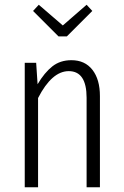

<svg xmlns="http://www.w3.org/2000/svg" viewBox="-20 -787 520 807"><path d="M400 -383V0H344V-376Q344 -488 269 -488Q198 -488 140 -375V0H84V-523H132L138 -433Q167 -482 200 -508Q233 -534 280 -534Q337 -534 368.5 -493.5Q400 -453 400 -383ZM344 -767 368 -741 261 -634H226L119 -741L143 -767L244 -680Z"/></svg>

Font: Fira Sans Extra Condensed Light
Style: Regular
Weight: 300
Width: 1
Designer: Carrois Corporate & Edenspiekermann AG
Foundry: Carrois Corporate GbR & Edenspiekermann AG
Version: Version 4.203